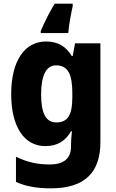

<svg xmlns="http://www.w3.org/2000/svg" viewBox="-20 -786 631 1046"><path d="M376 -752V-766H278C246 -714 222 -664 202 -617V-606H352C355 -647 366 -707 376 -752ZM231 -560C115 -560 41 -456 41 -273C41 -92 114 10 227 10C296 10 338 -21 367 -71H372C369 -47 367 -18 367 1V12C367 78 326 110 252 110C181 110 128 97 67 68V205C122 230 181 240 258 240C443 240 527 152 527 -12V-550H389L376 -481H371C340 -532 297 -560 231 -560ZM285 -430C351 -430 374 -381 374 -278V-254C374 -162 350 -119 287 -119C231 -119 204 -167 204 -271C204 -376 232 -430 285 -430Z"/></svg>

Font: Noto Sans Lao SemiCondensed ExtraBold
Style: Regular
Weight: 800
Width: 4
Designer: Monotype Design Team
Foundry: Monotype Imaging Inc.
Version: Version 2.003